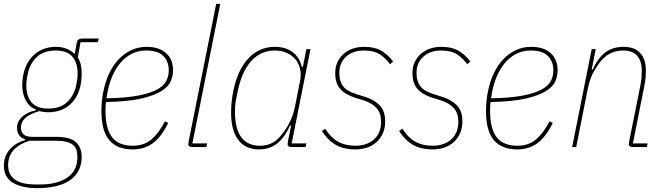

<svg xmlns="http://www.w3.org/2000/svg" viewBox="-34 -760 3430 992"><path d="M388 51Q388 128 329 170Q270 212 158 212Q77 212 31.5 183.5Q-14 155 -14 95Q-14 49 14.5 14Q43 -21 94 -35L95 -41Q54 -54 54 -100Q54 -118 62 -133Q70 -148 83.5 -159.5Q97 -171 114 -178.5Q131 -186 150 -189L151 -195Q133 -201 120 -213.5Q107 -226 98.5 -242.5Q90 -259 85.5 -278.5Q81 -298 81 -317Q81 -363 93.5 -400.5Q106 -438 129 -464Q152 -490 184 -504Q216 -518 254 -518Q286 -518 310.5 -508Q335 -498 352 -481L362 -536Q364 -550 371.5 -555.5Q379 -561 393 -561H476L472 -542H382L368 -463Q379 -446 383.5 -425Q388 -404 388 -381Q388 -287 341.5 -233.5Q295 -180 214 -180Q191 -180 169 -186Q116 -170 95 -149Q74 -128 74 -100Q74 -82 86 -67.5Q98 -53 134 -53H255Q329 -53 358.5 -25.5Q388 2 388 51ZM366 52Q366 31 361 15Q356 -1 343 -11.5Q330 -22 307.5 -27.5Q285 -33 251 -33H120Q70 -19 39 12.5Q8 44 8 93Q8 122 19 141Q30 160 49 171.5Q68 183 93 188Q118 193 146 193H176Q261 193 313.5 157.5Q366 122 366 52ZM216 -199Q279 -199 315 -234.5Q351 -270 361 -327Q366 -353 366.5 -364Q367 -375 367 -381Q367 -435 340 -467Q313 -499 253 -499Q190 -499 154 -463.5Q118 -428 108 -371Q103 -345 102.5 -334Q102 -323 102 -317Q102 -263 129 -231Q156 -199 216 -199Z M652 12Q571 12 530.5 -36Q490 -84 490 -187Q490 -213 492.5 -238.5Q495 -264 500 -287Q510 -338 530 -380.5Q550 -423 579 -453.5Q608 -484 644.5 -501Q681 -518 724 -518Q787 -518 823.5 -486Q860 -454 860 -397Q860 -370 849 -342Q838 -314 801.5 -290.5Q765 -267 696.5 -251Q628 -235 514 -233Q512 -222 511.5 -209.5Q511 -197 511 -189Q511 -95 545 -51Q579 -7 652 -7Q711 -7 749.5 -40.5Q788 -74 818 -133L835 -125Q800 -53 756 -20.5Q712 12 652 12ZM722 -499Q680 -499 646.5 -482Q613 -465 587.5 -434.5Q562 -404 544.5 -362Q527 -320 519 -270L516 -252Q616 -254 679 -266Q742 -278 777.5 -297.5Q813 -317 825.5 -342.5Q838 -368 838 -397Q838 -442 810 -470.5Q782 -499 722 -499Z M962 0Q952 0 945.5 -3.5Q939 -7 939 -15Q939 -21 941 -31L1083 -740H1104L960 -19H1036L1032 0Z M1475 0Q1465 0 1458.5 -3.5Q1452 -7 1452 -15Q1452 -21 1454 -31L1470 -111H1464Q1436 -48 1397 -18Q1358 12 1304 12Q1235 12 1197.5 -36.5Q1160 -85 1160 -179Q1160 -233 1171 -288Q1193 -398 1249 -458Q1305 -518 1386 -518Q1441 -518 1477.5 -491Q1514 -464 1525 -415H1531L1549 -506H1570L1473 -19H1549L1545 0ZM1310 -7Q1367 -7 1406 -47Q1434 -76 1457.5 -118.5Q1481 -161 1490 -209L1517 -346Q1523 -378 1516 -406Q1509 -434 1491.5 -454.5Q1474 -475 1447 -487Q1420 -499 1386 -499Q1313 -499 1263.5 -444Q1214 -389 1193 -283L1186 -248Q1183 -234 1181.5 -218.5Q1180 -203 1180 -183Q1180 -7 1310 -7Z M1802 12Q1742 12 1701 -11.5Q1660 -35 1629 -83L1646 -95Q1675 -49 1712.5 -28Q1750 -7 1802 -7Q1861 -7 1898 -39.5Q1935 -72 1935 -132Q1935 -175 1912 -201Q1889 -227 1846 -241L1801 -255Q1748 -272 1723 -301.5Q1698 -331 1698 -382Q1698 -415 1710 -440Q1722 -465 1742.5 -482.5Q1763 -500 1789.5 -509Q1816 -518 1846 -518Q1904 -518 1939 -496Q1974 -474 1997 -442L1981 -428Q1960 -458 1929.5 -478.5Q1899 -499 1845 -499Q1790 -499 1754.5 -467.5Q1719 -436 1719 -382Q1719 -342 1737.5 -316Q1756 -290 1806 -274L1851 -260Q1899 -245 1927.5 -216Q1956 -187 1956 -133Q1956 -97 1943.5 -70Q1931 -43 1910 -24.5Q1889 -6 1861 3Q1833 12 1802 12Z M2201 12Q2141 12 2100 -11.5Q2059 -35 2028 -83L2045 -95Q2074 -49 2111.5 -28Q2149 -7 2201 -7Q2260 -7 2297 -39.5Q2334 -72 2334 -132Q2334 -175 2311 -201Q2288 -227 2245 -241L2200 -255Q2147 -272 2122 -301.5Q2097 -331 2097 -382Q2097 -415 2109 -440Q2121 -465 2141.5 -482.5Q2162 -500 2188.5 -509Q2215 -518 2245 -518Q2303 -518 2338 -496Q2373 -474 2396 -442L2380 -428Q2359 -458 2328.5 -478.5Q2298 -499 2244 -499Q2189 -499 2153.5 -467.5Q2118 -436 2118 -382Q2118 -342 2136.5 -316Q2155 -290 2205 -274L2250 -260Q2298 -245 2326.5 -216Q2355 -187 2355 -133Q2355 -97 2342.5 -70Q2330 -43 2309 -24.5Q2288 -6 2260 3Q2232 12 2201 12Z M2639 12Q2558 12 2517.5 -36Q2477 -84 2477 -187Q2477 -213 2479.5 -238.5Q2482 -264 2487 -287Q2497 -338 2517 -380.5Q2537 -423 2566 -453.5Q2595 -484 2631.5 -501Q2668 -518 2711 -518Q2774 -518 2810.5 -486Q2847 -454 2847 -397Q2847 -370 2836 -342Q2825 -314 2788.5 -290.5Q2752 -267 2683.5 -251Q2615 -235 2501 -233Q2499 -222 2498.5 -209.5Q2498 -197 2498 -189Q2498 -95 2532 -51Q2566 -7 2639 -7Q2698 -7 2736.5 -40.5Q2775 -74 2805 -133L2822 -125Q2787 -53 2743 -20.5Q2699 12 2639 12ZM2709 -499Q2667 -499 2633.5 -482Q2600 -465 2574.5 -434.5Q2549 -404 2531.5 -362Q2514 -320 2506 -270L2503 -252Q2603 -254 2666 -266Q2729 -278 2764.5 -297.5Q2800 -317 2812.5 -342.5Q2825 -368 2825 -397Q2825 -442 2797 -470.5Q2769 -499 2709 -499Z M2922 0 3023 -506H3044L3023 -401H3029Q3053 -458 3092 -488Q3131 -518 3187 -518Q3245 -518 3274 -486Q3303 -454 3303 -396Q3303 -379 3301.5 -359.5Q3300 -340 3296 -321L3236 -19H3312L3308 0H3238Q3228 0 3221.5 -3.5Q3215 -7 3215 -15Q3215 -21 3217 -31L3275 -320Q3279 -340 3280.5 -361Q3282 -382 3282 -393Q3282 -444 3258.5 -471.5Q3235 -499 3184 -499Q3149 -499 3118 -483.5Q3087 -468 3062 -434Q3045 -411 3029 -381Q3013 -351 3002 -297L2943 0Z"/></svg>

Font: IBM Plex Sans Condensed Thin
Style: Italic
Weight: 100
Width: 3
Italic angle: -11°
Designer: Mike Abbink, Paul van der Laan, Pieter van Rosmalen
Foundry: Bold Monday
Version: Version 1.3